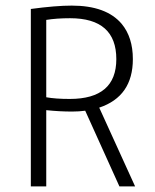

<svg xmlns="http://www.w3.org/2000/svg" viewBox="-20 -665 552 685"><path d="M90 0V-633Q179 -645 236 -645Q359 -645 414 -580Q454 -532 454 -454Q454 -321 334 -281L462 0H406L284 -270Q262 -267 237 -267Q192 -267 145 -272V0ZM145 -594V-318Q178 -312 229 -312Q395 -312 395 -454Q395 -600 230 -600Q182 -600 145 -594Z"/></svg>

Font: TajawalTap
Style: Regular
Weight: 300
Designer: Boutros Fonts
Foundry: Created by Boutros International 2017
Version: Version 2.700